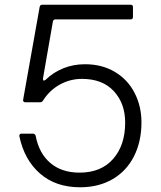

<svg xmlns="http://www.w3.org/2000/svg" viewBox="-20 -783 680 813"><path d="M62 -206V-208Q62 -217 71 -217H120Q128 -217 131 -208Q145 -134 193 -93Q241 -52 317 -52Q408 -52 459 -110Q510 -168 510 -264Q510 -345 462 -397Q414 -449 327 -449Q277 -449 233.5 -425Q190 -401 162 -357Q158 -350 150 -350H87Q82 -350 79.5 -353Q77 -356 78 -361L148 -754Q150 -763 159 -763H533Q543 -763 543 -753V-711Q543 -701 533 -701H215Q206 -701 204 -692L162 -451V-448Q162 -443 165 -442Q168 -441 173 -445Q206 -477 248.5 -494Q291 -511 340 -511Q412 -511 466.5 -478.5Q521 -446 550 -389.5Q579 -333 579 -265Q579 -184 547.5 -121.5Q516 -59 457 -24.5Q398 10 319 10Q216 10 149.5 -48Q83 -106 62 -206Z"/></svg>

Font: Open Sauce Two Light
Style: Regular
Weight: 300
Designer: Alfredo Marco Pradil
Foundry: Creative Sauce Fz LLC
Version: Version 1.477